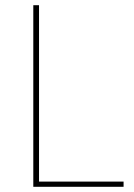

<svg xmlns="http://www.w3.org/2000/svg" viewBox="-20 -718 515 738"><path d="M455 0V-20H130V-698H108V0Z"/></svg>

Font: IBM Plex Thai Thin
Style: Regular
Weight: 100
Designer: Mike Abbink, Paul van der Laan, Pieter van Rosmalen, Ben Mitchell, Mark Frömberg
Foundry: Bold Monday
Version: Version 1.0